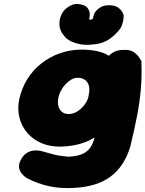

<svg xmlns="http://www.w3.org/2000/svg" viewBox="-20 -755 750 990"><path d="M360 214Q290 218 230.5 204.5Q171 191 122 165Q122 165 112.5 159Q103 153 92.5 140.5Q82 128 78.5 110Q75 92 88 68Q101 44 118.5 33.5Q136 23 152.5 21.5Q169 20 179.5 21.5Q190 23 190 23Q223 32 246 38.5Q269 45 289 48Q309 51 332 53Q380 51 408 37.5Q436 24 451 -2.5Q466 -29 473 -70Q490 -138 499.5 -186.5Q509 -235 513.5 -275Q518 -315 522 -357.5Q526 -400 532 -455Q532 -455 540.5 -466Q549 -477 568.5 -487.5Q588 -498 621 -498Q654 -499 673 -484Q692 -469 700.5 -454.5Q709 -440 709 -440Q712 -366 706.5 -299.5Q701 -233 687.5 -161.5Q674 -90 652 0Q622 101 551.5 154.5Q481 208 360 214ZM294 1Q239 2 195 -16.5Q151 -35 121.5 -69Q92 -103 80.5 -147.5Q69 -192 79 -242Q92 -301 121.5 -348Q151 -395 194 -428.5Q237 -462 288 -480Q339 -498 394 -499Q480 -500 531 -473.5Q582 -447 599 -391.5Q616 -336 599 -250Q589 -200 567 -155.5Q545 -111 508 -76.5Q471 -42 418 -21.5Q365 -1 294 1ZM334 -167Q351 -167 367.5 -174.5Q384 -182 398.5 -195.5Q413 -209 423.5 -226Q434 -243 437 -262Q444 -294 438 -314Q432 -334 417 -344Q402 -354 381 -354Q364 -354 348 -345Q332 -336 318.5 -321.5Q305 -307 295 -289Q285 -271 281 -252Q276 -228 281 -208.5Q286 -189 299.5 -178Q313 -167 334 -167ZM450 -525Q428 -522 400 -526Q372 -530 346.5 -542Q321 -554 307 -575Q290 -595 287 -621.5Q284 -648 294 -673.5Q304 -699 326 -715Q326 -715 334.5 -721Q343 -727 358 -732Q373 -737 392 -733Q420 -729 430.5 -715Q441 -701 442 -688.5Q443 -676 443 -676Q443 -672 442 -668.5Q441 -665 440 -660Q439 -656 442 -654Q445 -652 453 -655Q457 -657 458.5 -659.5Q460 -662 460.5 -664.5Q461 -667 461 -669Q462 -673 464 -679Q466 -685 470 -692Q470 -692 477.5 -701Q485 -710 501 -719Q517 -728 542 -728Q573 -728 589 -716Q605 -704 611 -692Q617 -680 617 -680Q619 -664 614 -643Q609 -622 602 -610Q575 -573 538.5 -550Q502 -527 450 -525Z"/></svg>

Font: Sour Gummy Black
Style: Italic
Weight: 900
Italic angle: -11.3°
Designer: Stefie Justprince
Foundry: Eifetstype
Version: Version 1.000